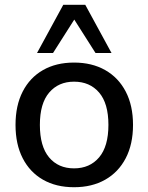

<svg xmlns="http://www.w3.org/2000/svg" viewBox="-20 -775 621 804"><path d="M290 9Q215 9 160 -22.5Q105 -54 75 -112.5Q45 -171 45 -252Q45 -333 75 -391.5Q105 -450 160 -481.5Q215 -513 290 -513Q365 -513 420.5 -481.5Q476 -450 506.5 -391.5Q537 -333 537 -252Q537 -171 506.5 -112.5Q476 -54 420.5 -22.5Q365 9 290 9ZM290 -70Q356 -70 395 -116Q434 -162 434 -252Q434 -342 395 -387.5Q356 -433 290 -433Q225 -433 186 -387.5Q147 -342 147 -252Q147 -162 185.5 -116Q224 -70 290 -70ZM135 -553 245 -755H337L447 -553H380L291 -693L202 -553Z"/></svg>

Font: Mulish ExtraLight SemiBold
Style: Regular
Weight: 600
Version: Version 3.603